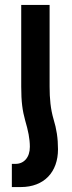

<svg xmlns="http://www.w3.org/2000/svg" viewBox="-20 -518 290 778"><path d="M66 -167C66 -105 71 -70 82 -30C94 11 101 44 101 77C101 120 77 146 43 146H28V240H64C160 240 215 178 215 87C215 42 209 4 197 -35C185 -76 181 -118 181 -167V-498H66Z"/></svg>

Font: Noto Sans Armenian Condensed SemiBold
Style: Regular
Weight: 600
Width: 3
Designer: Monotype Design Team
Foundry: Monotype Imaging Inc.
Version: Version 2.008